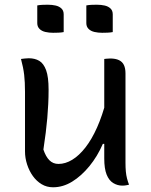

<svg xmlns="http://www.w3.org/2000/svg" viewBox="-20 -783 640 814"><path d="M102 -536Q128 -536 146.5 -525Q165 -514 175.5 -485.5Q186 -457 186 -403Q186 -371 184.5 -341.5Q183 -312 180.5 -282.5Q178 -253 174 -221Q170 -189 164 -149Q174 -119 189.5 -103.5Q205 -88 228 -88Q257 -88 286 -105.5Q315 -123 342 -157.5Q369 -192 391.5 -242.5Q414 -293 431 -359V-173H416Q393 -120 359 -78.5Q325 -37 286 -13Q247 11 205 11Q178 11 156.5 -2Q135 -15 119.5 -36.5Q104 -58 95 -85.5Q86 -113 86 -141Q86 -184 86 -226Q86 -268 86 -310.5Q86 -353 86 -394Q86 -435 82.5 -465.5Q79 -496 69 -533Q78 -534 85.5 -535Q93 -536 102 -536ZM447 -535Q470 -535 484.5 -528Q499 -521 505.5 -507Q512 -493 512 -472Q512 -405 512 -341.5Q512 -278 512 -216.5Q512 -155 512 -93Q512 -72 513.5 -56Q515 -40 518.5 -26.5Q522 -13 527 0Q523 1 518 2Q513 3 508.5 3.5Q504 4 499 4Q478 4 460 -7Q442 -18 432 -43Q422 -68 422 -111Q422 -183 422 -254.5Q422 -326 422 -396Q422 -466 422 -533Q427 -534 430.5 -534Q434 -534 438.5 -534.5Q443 -535 447 -535ZM138 -760Q148 -762 160 -762.5Q172 -763 182 -763Q201 -763 216 -759.5Q231 -756 240.5 -747Q250 -738 250 -722V-647Q240 -645 228 -644.5Q216 -644 205 -644Q188 -644 172.5 -647.5Q157 -651 147.5 -660.5Q138 -670 138 -685ZM346 -760Q356 -762 368 -762.5Q380 -763 390 -763Q409 -763 424 -759.5Q439 -756 448.5 -747Q458 -738 458 -722V-647Q448 -645 436 -644.5Q424 -644 413 -644Q396 -644 380.5 -647.5Q365 -651 355.5 -660.5Q346 -670 346 -685Z"/></svg>

Font: Recursive Monospace Casual
Style: Regular
Weight: 400
Version: Version 1.047